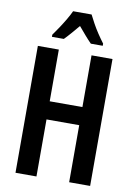

<svg xmlns="http://www.w3.org/2000/svg" viewBox="-100 -1001 749 1064"><g transform="rotate(10 274.0 -468.5)"><path d="M484 0H366V-321H182V0H64V-714H182V-423H366V-714H484ZM327 -937Q338 -915 352 -889.5Q366 -864 383 -838.5Q400 -813 418 -789V-777H351Q334 -794 315 -816Q296 -838 275 -863Q254 -838 234 -815Q214 -792 199 -777H132V-789Q148 -811 165.5 -837.5Q183 -864 198.5 -890.5Q214 -917 223 -937Z"/></g></svg>

Font: Noto Sans Display ExtraCondensed SemiBold
Style: Regular
Weight: 600
Width: 2
Designer: Monotype Design Team
Foundry: Monotype Imaging Inc.
Version: Version 2.003